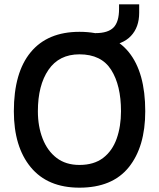

<svg xmlns="http://www.w3.org/2000/svg" viewBox="-20 -857 734 887"><path d="M44 -343Q44 -522 122 -616Q200 -710 347 -710Q499 -710 575 -616Q651 -522 651 -343Q651 -179 575 -84.5Q499 10 347 10Q200 10 122 -84.5Q44 -179 44 -343ZM347 -95Q414 -95 456.5 -127.5Q499 -160 519 -216.5Q539 -273 539 -343Q539 -463 493.5 -534.5Q448 -606 347 -606Q253 -606 204 -534.5Q155 -463 155 -343Q155 -273 177 -216.5Q199 -160 241.5 -127.5Q284 -95 347 -95ZM471 -645 421 -688V-704Q479 -704 504.5 -730Q530 -756 530 -816V-837H623V-798Q623 -731 584.5 -690.5Q546 -650 471 -645Z"/></svg>

Font: Haskoy SemiBold
Style: Regular
Weight: 600
Designer: Ertekin Erdin
Foundry: Ertekin Erdin
Version: Version 1.500; ttfautohint (v1.8.3)